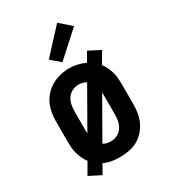

<svg xmlns="http://www.w3.org/2000/svg" viewBox="-197 -868 895 1010"><g transform="rotate(-30 250.0 -363.0)"><path d="M122 44 51 8 91 -61Q80 -76 72 -93Q64 -110 59 -127.5Q54 -145 52.5 -163.5Q51 -182 51 -200V-320Q51 -347 55.5 -374.5Q60 -402 71.5 -426.5Q83 -451 102 -471.5Q121 -492 145 -505Q169 -518 196 -524.5Q223 -531 250 -531Q275 -531 299.5 -525.5Q324 -520 347 -509L378 -564L449 -528L409 -459Q420 -444 428 -427Q436 -410 441 -392.5Q446 -375 447.5 -356.5Q449 -338 449 -320V-200Q449 -173 444.5 -145.5Q440 -118 428.5 -93.5Q417 -69 398.5 -48.5Q380 -28 356 -15Q332 -2 304.5 3Q277 8 250 8Q225 8 200.5 4Q176 0 153 -11ZM163 -187 296 -420Q285 -426 273 -429Q261 -432 249 -432Q229 -432 210.5 -422.5Q192 -413 181 -396.5Q170 -380 166 -360Q162 -340 162 -320V-200Q162 -197 162.5 -194Q163 -191 163 -187ZM250 -88Q270 -88 288.5 -97Q307 -106 318.5 -123Q330 -140 334 -160Q338 -180 338 -200V-320Q338 -323 337.5 -326Q337 -329 337 -333L204 -100Q214 -93 226 -90.5Q238 -88 250 -88ZM236 -576 181 -624 316 -770 384 -710Z"/></g></svg>

Font: Iosevka SS08 Regular
Style: Bold
Weight: 700
Monospace: yes
Designer: Belleve Invis
Foundry: Belleve Invis
Version: Version 16.3.4; ttfautohint (v1.8.4)